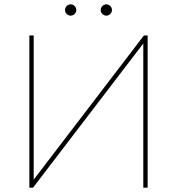

<svg xmlns="http://www.w3.org/2000/svg" viewBox="-20 -863 814 883"><path d="M659 0V-700H642L135 -37V-700H115V0H132L639 -663V0ZM469 -791C483 -791 495 -803 495 -817C495 -831 483 -843 469 -843C455 -843 443 -831 443 -817C443 -803 455 -791 469 -791ZM305 -791C319 -791 331 -803 331 -817C331 -831 319 -843 305 -843C291 -843 279 -831 279 -817C279 -803 291 -791 305 -791Z"/></svg>

Font: Chess Sans Thin
Style: Regular
Weight: 100
Designer: Wolf Bōese
Foundry: Wolf Bōese
Version: Version 7.223;Glyphs 3.3 (3306)